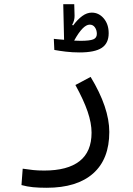

<svg xmlns="http://www.w3.org/2000/svg" viewBox="-20 -658 626 904"><path d="M199.7 226.1Q162.6 226.1 135.3 223.4Q107.9 220.7 81.1 213.4L86.9 136.2Q114.3 140.1 136 142.6Q157.7 145 188.5 145Q297.9 145 354.5 100.8Q411.1 56.6 411.1 -33.2Q411.1 -78.1 392.6 -132.6Q374 -187 335 -257.8L406.7 -295.9Q494.6 -150.9 494.6 -36.6Q494.6 91.3 418.5 158.7Q342.3 226.1 199.7 226.1ZM354.5 -411.1Q321.3 -411.1 290 -414.8Q258.8 -418.5 235.8 -422.9L233.4 -475.1Q242.2 -474.1 254.9 -472.9Q267.6 -471.7 281.7 -470.7L277.8 -638.2H329.6L331.1 -584Q331.5 -562 319.8 -541L324.2 -538.1Q345.2 -566.4 367.2 -582.5Q389.2 -598.6 412.1 -598.6Q445.3 -598.6 468.5 -571.3Q491.7 -543.9 491.7 -501.5Q491.7 -454.1 459 -432.6Q426.3 -411.1 354.5 -411.1ZM329.1 -466.8Q348.1 -465.8 358.9 -465.8Q402.3 -465.8 419.2 -472.7Q436 -479.5 436 -498.5Q436 -516.1 427 -529.1Q418 -542 402.3 -542Q370.6 -542 329.1 -466.8Z"/></svg>

Font: Cascadia Mono SemiLight
Style: Regular
Weight: 350
Monospace: yes
Designer: Aaron Bell
Foundry: Saja Typeworks
Version: Version 2404.023; ttfautohint (v1.8.4)